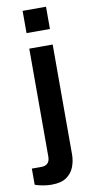

<svg xmlns="http://www.w3.org/2000/svg" viewBox="-129 -764 478 986"><g transform="rotate(-10 110.5 -270.5)"><path d="M65 -607V-723H187V-607ZM57 182Q43 182 27 180Q11 178 -4 174.5Q-19 171 -29 167V83H21Q42 83 53.5 71.5Q65 60 65 38V-526H187V47Q187 80 175.5 111Q164 142 136 162Q108 182 57 182Z"/></g></svg>

Font: Archivo Variable SemiBold
Style: Regular
Weight: 600
Designer: Hector Gatti
Foundry: Omnibus-Type
Version: Version 2.001